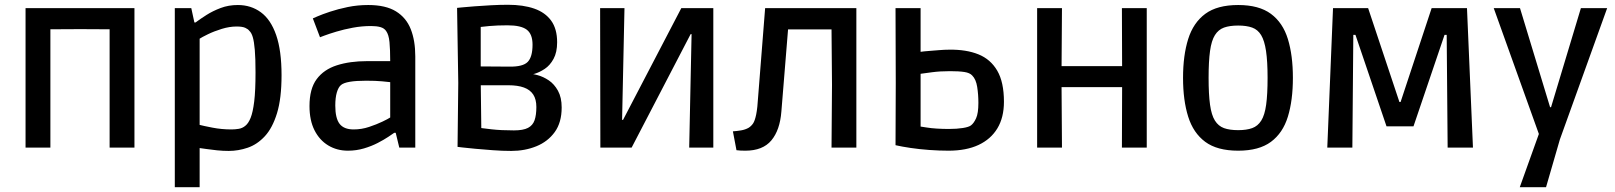

<svg xmlns="http://www.w3.org/2000/svg" viewBox="-20 -618 6763 804"><path d="M87 0V-584H191V0ZM439 0V-584H543V0ZM122 -495V-584H508V-495L316 -496Z M712 166V-584H781L794 -524H799Q819 -539 845 -555.5Q871 -572 904 -584.5Q937 -597 976 -597Q1031 -597 1072.5 -566.5Q1114 -536 1136.5 -471Q1159 -406 1159 -303Q1159 -206 1140 -144Q1121 -82 1089 -47.5Q1057 -13 1017.5 0.5Q978 14 938 14Q914 14 889 11.5Q864 9 844.5 6Q825 3 816 2V166ZM949 -76Q964 -76 979.5 -78.5Q995 -81 1007 -91Q1020 -101 1029.5 -124.5Q1039 -148 1044.5 -193Q1050 -238 1050 -315Q1050 -374 1047 -409Q1044 -444 1038.5 -462.5Q1033 -481 1024 -489Q1019 -496 1007 -501.5Q995 -507 971 -507Q941 -507 908.5 -497Q876 -487 850.5 -474.5Q825 -462 816 -456V-95Q831 -91 869.5 -83.5Q908 -76 949 -76Z M1437 13Q1391 13 1354.5 -9Q1318 -31 1297 -72.5Q1276 -114 1276 -174Q1276 -246 1306 -286.5Q1336 -327 1390.5 -344.5Q1445 -362 1517 -362H1614Q1614 -410 1611 -441.5Q1608 -473 1597 -488Q1589 -500 1573 -504.5Q1557 -509 1534 -509Q1495 -509 1457.5 -502Q1420 -495 1388.5 -485.5Q1357 -476 1338.5 -469Q1320 -462 1320 -462L1290 -541Q1290 -541 1309.5 -549.5Q1329 -558 1362 -569Q1395 -580 1436 -588.5Q1477 -597 1522 -597Q1595 -597 1638 -570.5Q1681 -544 1700 -496Q1719 -448 1719 -382V0H1652L1637 -62H1631Q1624 -57 1606 -45Q1588 -33 1562 -19.5Q1536 -6 1504 3.5Q1472 13 1437 13ZM1461 -76Q1494 -76 1525.5 -86.5Q1557 -97 1581 -108.5Q1605 -120 1614 -126V-274Q1605 -275 1579.5 -277.5Q1554 -280 1513 -280Q1429 -280 1408 -262Q1397 -253 1390.5 -231Q1384 -209 1384 -176Q1384 -123 1402 -99.5Q1420 -76 1461 -76Z M2121 14Q2083 14 2043.5 11Q2004 8 1970.5 5Q1937 2 1916.5 -0.5Q1896 -3 1896 -3L1899 -271L1894 -585Q1894 -585 1914 -587Q1934 -589 1966.5 -591.5Q1999 -594 2036 -596Q2073 -598 2107 -598Q2171 -598 2217 -582Q2263 -566 2288 -531.5Q2313 -497 2313 -441Q2313 -399 2298 -371.5Q2283 -344 2261 -329.5Q2239 -315 2218.5 -309Q2198 -303 2186 -302L2210 -354V-255L2188 -310Q2206 -310 2230.5 -303.5Q2255 -297 2278 -281.5Q2301 -266 2316.5 -238Q2332 -210 2332 -168Q2332 -105 2303 -65Q2274 -25 2226 -5.5Q2178 14 2121 14ZM2132 -72Q2171 -72 2191 -82.5Q2211 -93 2218.5 -114.5Q2226 -136 2226 -170Q2226 -202 2213 -222Q2200 -242 2174 -251.5Q2148 -261 2109 -261H1946L1993 -282L1996 -36L1985 -83Q1999 -81 2038.5 -76.5Q2078 -72 2132 -72ZM2112 -339Q2170 -338 2190 -359Q2210 -380 2210 -431Q2210 -475 2186 -493.5Q2162 -512 2105 -512Q2063 -512 2029 -509Q1995 -506 1982 -504L1993 -551V-302L1967 -340Z M2494 0 2493 -584H2595L2585 -116H2589L2833 -584H2967V0H2866L2876 -475H2872L2625 0Z M3064 11 3049 -68Q3065 -69 3083 -72Q3101 -75 3115 -83Q3126 -90 3133.5 -101Q3141 -112 3146.5 -138.5Q3152 -165 3155 -217L3184 -584H3566V0H3462L3464 -263L3462 -495H3280L3252 -151Q3246 -73 3210 -30Q3174 13 3101 13Q3090 13 3081 12.5Q3072 12 3064 11Z M3952 13Q3913 13 3871.5 10Q3830 7 3793 1.5Q3756 -4 3730 -10L3731 -271L3730 -584H3835V-401Q3848 -403 3868.5 -404.5Q3889 -406 3912 -408Q3935 -410 3955 -410Q4026 -411 4077 -390.5Q4128 -370 4156 -322Q4184 -274 4184 -192Q4184 -126 4156.5 -80.5Q4129 -35 4077.5 -11Q4026 13 3952 13ZM3953 -78Q3987 -78 4012 -82Q4037 -86 4046 -93Q4058 -102 4067.5 -123Q4077 -144 4077 -187Q4077 -222 4072 -254Q4067 -286 4051 -302Q4041 -313 4018.5 -316.5Q3996 -320 3958 -320Q3917 -320 3883 -315.5Q3849 -311 3835 -309V-88Q3843 -87 3861 -84Q3879 -81 3903.5 -79.5Q3928 -78 3953 -78Z M4323 0V-584H4427L4425 -294L4427 0ZM4678 0 4679 -290 4678 -584H4782V0ZM4352 -253V-341H4751V-253Z M5165 13Q5077 13 5027 -24Q4977 -61 4955.5 -129.5Q4934 -198 4934 -292Q4934 -386 4955.5 -454.5Q4977 -523 5027 -560Q5077 -597 5165 -597Q5252 -597 5302 -560Q5352 -523 5373 -454.5Q5394 -386 5394 -292Q5394 -198 5373 -129.5Q5352 -61 5302 -24Q5252 13 5165 13ZM5165 -73Q5200 -73 5223.5 -81.5Q5247 -90 5261.5 -113Q5276 -136 5282 -179.5Q5288 -223 5288 -292Q5288 -361 5281.5 -404.5Q5275 -448 5261 -471Q5247 -494 5223.5 -502.5Q5200 -511 5165 -511Q5129 -511 5105.5 -502.5Q5082 -494 5067.5 -471Q5053 -448 5047 -404.5Q5041 -361 5041 -292Q5041 -223 5047 -179.5Q5053 -136 5067.5 -113Q5082 -90 5105.5 -81.5Q5129 -73 5165 -73Z M5538 0 5562 -584H5709L5840 -191H5845L5975 -584H6123L6148 0H6042L6038 -472H6029L5899 -89H5786L5656 -472H5647L5643 0Z M6344 166 6424 -57 6235 -584H6345L6471 -169H6475L6600 -584H6710L6512 -34L6454 166Z"/></svg>

Font: Ruda SemiBold
Style: Regular
Weight: 600
Designer: Mariela Monsalve and Angelina Sanchez
Foundry: Mariela Monsalve and Angelina Sanchez
Version: Version 2.001